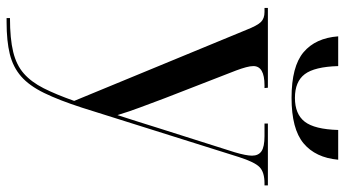

<svg xmlns="http://www.w3.org/2000/svg" viewBox="-246 -538 1021 568"><g transform="rotate(90 264.0 -253.5)"><path d="M269 -606Q176 -606 134 -641.5Q92 -677 87 -744H175Q177 -674 199 -645Q221 -616 269 -616Q317 -616 339.5 -645Q362 -674 364 -744H452Q446 -677 403.5 -641.5Q361 -606 269 -606ZM33 227Q94 227 133 217.5Q172 208 197 186Q222 164 240.5 127.5Q259 91 278 37L68 -472Q55 -505 44.5 -515.5Q34 -526 15 -526H3V-536H239L240 -526H232Q175 -526 175 -493Q175 -484 178.5 -471Q182 -458 188 -442L270 -231Q286 -188 297.5 -157.5Q309 -127 320 -91Q330 -122 340 -153.5Q350 -185 358 -211L430 -438Q440 -472 440 -489Q440 -508 427 -517Q414 -526 382 -526H345V-536H528V-526H522Q489 -526 474 -511.5Q459 -497 444 -450L298 14Q276 82 254.5 126Q233 170 205.5 194Q178 218 139.5 227.5Q101 237 45 237H33Z"/></g></svg>

Font: Noto Serif Display SemiCondensed Medium
Style: Regular
Weight: 500
Width: 4
Designer: Monotype Design Team
Foundry: Monotype Imaging Inc.
Version: Version 2.009